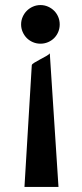

<svg xmlns="http://www.w3.org/2000/svg" viewBox="-20 -620 324 755"><path d="M105 -363.8Q105.5 -367.7 115.5 -373.8Q125.5 -379.9 137.9 -386.5Q150.4 -393.1 161.6 -399.4Q172.9 -405.8 175.8 -410.2L210 115.2H76.2ZM214.8 -523.9Q214.8 -508.3 209 -494.4Q203.1 -480.5 192.9 -470.2Q182.6 -460 168.7 -454.1Q154.8 -448.2 139.2 -448.2Q123.5 -448.2 109.6 -454.1Q95.7 -460 85.4 -470.2Q75.2 -480.5 69.1 -494.4Q63 -508.3 63 -523.9Q63 -539.6 69.1 -553.5Q75.2 -567.4 85.4 -577.6Q95.7 -587.9 109.6 -594Q123.5 -600.1 139.2 -600.1Q154.8 -600.1 168.7 -594Q182.6 -587.9 192.9 -577.6Q203.1 -567.4 209 -553.5Q214.8 -539.6 214.8 -523.9Z"/></svg>

Font: Uncial Antiqua
Style: Regular
Weight: 400
Version: Version 1.000